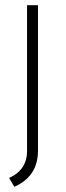

<svg xmlns="http://www.w3.org/2000/svg" viewBox="-20 -550 252 738"><path d="M35 168 15 134Q84 103 84 30V-530H126V29Q126 128 35 168Z"/></svg>

Font: Roundo Light
Style: Regular
Weight: 300
Designer: Namrata Goyal (Gurmukhi), Shiva Nallaperumal (Latin)
Foundry: Indian Type Foundry
Version: Version 1.000;PS 1.0;hotconv 1.0.88;makeotf.lib2.5.647800